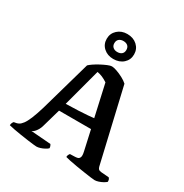

<svg xmlns="http://www.w3.org/2000/svg" viewBox="-213 -1124 1232 1289"><g transform="rotate(30 402.5 -480.0)"><path d="M251 0Q246 0 226.5 -2Q207 -4 179 -8Q151 -12 121.5 -16.5Q92 -21 66 -26Q40 -31 25 -35Q25 -45 29 -53.5Q33 -62 37 -66L48 -68Q60 -69 73 -75.5Q86 -82 100 -100.5Q114 -119 129 -155Q144 -191 162 -251L273 -642Q282 -651 301 -664Q320 -677 343.5 -689.5Q367 -702 388.5 -711Q410 -720 422 -720Q436 -720 460.5 -711.5Q485 -703 510.5 -689.5Q536 -676 552 -661L684 -94Q687 -83 692.5 -77Q698 -71 712 -69L775 -64Q778 -59 781 -55.5Q784 -52 785 -35Q777 -27 762.5 -19Q748 -11 731.5 -5.5Q715 0 702 0Q694 0 670 -3Q646 -6 614.5 -11Q583 -16 551.5 -21Q520 -26 495 -31.5Q470 -37 460 -40Q460 -52 465 -60Q470 -68 471 -69L504 -70Q519 -70 530 -73Q541 -76 546 -89Q551 -102 544 -132L510 -285H262L222 -145Q217 -126 208 -111Q199 -96 189.5 -86.5Q180 -77 170 -74L324 -62Q326 -59 329.5 -51.5Q333 -44 333 -34Q325 -26 310 -18Q295 -10 279 -5Q263 0 251 0ZM278 -347Q331 -348 373.5 -350Q416 -352 446.5 -354.5Q477 -357 492 -359L437 -605Q416 -619 396 -627.5Q376 -636 356 -639ZM403 -767Q358 -767 328 -794Q298 -821 298 -863Q298 -905 328 -932.5Q358 -960 403 -960Q450 -960 480 -932.5Q510 -905 510 -863Q510 -821 480 -794Q450 -767 403 -767ZM403 -821Q425 -821 437.5 -832Q450 -843 450 -863Q450 -884 437.5 -895Q425 -906 403 -906Q383 -906 370 -895Q357 -884 357 -863Q357 -843 370 -832Q383 -821 403 -821Z"/></g></svg>

Font: Texturina 12pt SemiBold
Style: Regular
Weight: 600
Designer: Guillermo Torres Carreño
Foundry: Omnibus-Type
Version: Version 1.002